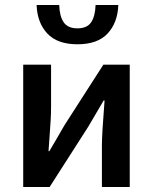

<svg xmlns="http://www.w3.org/2000/svg" viewBox="-20 -751 614 771"><path d="M73.2 0V-491.2H185.1V-321.8Q185.1 -298.8 183.6 -271Q182.1 -243.2 179 -202.4Q175.8 -161.6 174.8 -144H178.2Q184.6 -155.3 207.3 -193.6Q230 -231.9 238.8 -248L395 -491.2H501V0H389.2V-168.9Q389.2 -210.9 399.9 -347.2H396Q376.5 -313 335 -243.2L179.2 0ZM127 -731H217.8Q219.2 -685.5 235.8 -661.4Q252.4 -637.2 291 -637.2Q329.6 -637.2 345.9 -661.4Q362.3 -685.5 363.8 -731H455.1Q452.6 -660.2 412.4 -616.7Q372.1 -573.2 291 -573.2Q210 -573.2 169.7 -616.7Q129.4 -660.2 127 -731Z"/></svg>

Font: Toshiba Sans Medium
Style: Regular
Weight: 500
Designer: Paul D. Hunt
Foundry: Toshiba Corporation
Version: Version 2.020;PS 2.0;hotconv 1.0.86;makeotf.lib2.5.63406